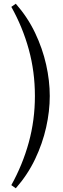

<svg xmlns="http://www.w3.org/2000/svg" viewBox="-20 -774 340 1034"><path d="M65 240 41 223Q102 113 135 -7Q168 -127 168 -257Q168 -388 135 -508Q102 -628 41 -737L65 -754Q129 -681 169 -597Q209 -513 228.5 -426Q248 -339 248 -257Q248 -175 228.5 -88Q209 -1 169 83Q129 167 65 240Z"/></svg>

Font: Ibarra Real Nova Medium
Style: Regular
Weight: 500
Designer: Jose Maria Ribagorda & Octavio Pardo
Foundry: Jose Maria Ribagorda
Version: Version 2.000